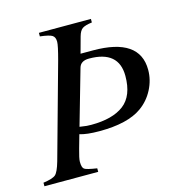

<svg xmlns="http://www.w3.org/2000/svg" viewBox="-99 -745 808 838"><g transform="rotate(-15 305.5 -326.5)"><path d="M302 -518H358Q569 -518 569 -374Q569 -328 547 -285.5Q525 -243 487 -216Q423 -170 295 -170Q237 -170 206 -180L189 -120Q177 -78 177 -63Q177 -37 186.5 -30Q196 -23 243 -16V0H0V-16Q43 -22 56 -33.5Q69 -45 82 -90L200 -515Q217 -578 217 -595Q217 -616 204.5 -624Q192 -632 150 -637V-653H385V-637Q354 -633 341.5 -624.5Q329 -616 322 -591ZM286 -459 215 -211Q245 -206 267 -206Q364 -206 415 -245Q466 -284 466 -374Q466 -488 332 -488Q294 -488 286 -459Z"/></g></svg>

Font: STIX MathJax Latin
Style: Italic
Weight: 400
Italic angle: -16.33°
Designer: MicroPress Inc., with final additions and corrections provided by Coen Hoffman, Elsevier (retired)
Version: Version 1.1.1